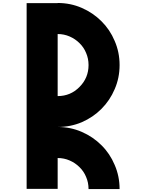

<svg xmlns="http://www.w3.org/2000/svg" viewBox="-20 -1280 989 1299"><path d="M160.2 -1258.8Q229.5 -1258.8 370.1 -1258.8Q370.1 -839.8 370.1 -2Q299.8 -2 160.2 -2Q160.2 -420.9 160.2 -1258.8ZM579.1 -839.8Q579.1 -883.8 562.5 -921.9Q546.9 -960 517.6 -988.3Q489.3 -1016.6 451.2 -1033.2Q413.1 -1049.8 370.1 -1049.8Q370.1 -1119.1 370.1 -1259.8Q457 -1259.8 533.2 -1226.6Q609.4 -1193.4 666 -1136.7Q723.6 -1080.1 755.9 -1002.9Q789.1 -926.8 789.1 -839.8Q739.3 -839.8 689.5 -839.8Q639.6 -839.8 589.8 -839.8Q586.9 -839.8 585 -839.8Q582 -839.8 579.1 -839.8ZM666 -543Q609.4 -486.3 533.2 -453.1Q457 -420.9 370.1 -420.9Q370.1 -490.2 370.1 -629.9Q457 -629.9 517.6 -691.4Q579.1 -752.9 579.1 -839.8Q649.4 -839.8 789.1 -839.8Q789.1 -752.9 755.9 -676.8Q723.6 -600.6 666 -543ZM579.1 -1Q579.1 -44.9 562.5 -83Q546.9 -121.1 517.6 -149.4Q489.3 -177.7 451.2 -194.3Q413.1 -210.9 370.1 -210.9Q370.1 -281.2 370.1 -420.9Q457 -420.9 533.2 -387.7Q609.4 -354.5 666 -297.9Q723.6 -241.2 755.9 -164.1Q789.1 -87.9 789.1 -1Q739.3 -1 689.5 -1Q639.6 -1 589.8 -1Q586.9 -1 585 -1Q582 -1 579.1 -1Z"/></svg>

Font: CornerV20
Style: Regular
Weight: 400
Designer: Olivier Tavernier
Version: Version 20